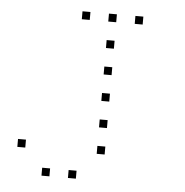

<svg xmlns="http://www.w3.org/2000/svg" viewBox="-48 -712 696 723"><g transform="rotate(5 300.0 -350.0)"><path d="M236 -665Q235 -665 235 -665Q235 -665 235 -664V-636Q235 -635 235 -635Q235 -635 236 -635H264Q265 -635 265 -635Q265 -635 265 -636V-664Q265 -665 265 -665Q265 -665 264 -665ZM336 -665Q335 -665 335 -665Q335 -665 335 -664V-636Q335 -635 335 -635Q335 -635 336 -635H364Q365 -635 365 -635Q365 -635 365 -636V-664Q365 -665 365 -665Q365 -665 364 -665ZM436 -665Q435 -665 435 -665Q435 -665 435 -664V-636Q435 -635 435 -635Q435 -635 436 -635H464Q465 -635 465 -635Q465 -635 465 -636V-664Q465 -665 465 -665Q465 -665 464 -665ZM336 -565Q335 -565 335 -565Q335 -565 335 -564V-536Q335 -535 335 -535Q335 -535 336 -535H364Q365 -535 365 -535Q365 -535 365 -536V-564Q365 -565 365 -565Q365 -565 364 -565ZM336 -465Q335 -465 335 -465Q335 -465 335 -464V-436Q335 -435 335 -435Q335 -435 336 -435H364Q365 -435 365 -435Q365 -435 365 -436V-464Q365 -465 365 -465Q365 -465 364 -465ZM336 -365Q335 -365 335 -365Q335 -365 335 -364V-336Q335 -335 335 -335Q335 -335 336 -335H364Q365 -335 365 -335Q365 -335 365 -336V-364Q365 -365 365 -365Q365 -365 364 -365ZM336 -265Q335 -265 335 -265Q335 -265 335 -264V-236Q335 -235 335 -235Q335 -235 336 -235H364Q365 -235 365 -235Q365 -235 365 -236V-264Q365 -265 365 -265Q365 -265 364 -265ZM36 -165Q35 -165 35 -165Q35 -165 35 -164V-136Q35 -135 35 -135Q35 -135 36 -135H64Q65 -135 65 -135Q65 -135 65 -136V-164Q65 -165 65 -165Q65 -165 64 -165ZM336 -165Q335 -165 335 -165Q335 -165 335 -164V-136Q335 -135 335 -135Q335 -135 336 -135H364Q365 -135 365 -135Q365 -135 365 -136V-164Q365 -165 365 -165Q365 -165 364 -165ZM136 -65Q135 -65 135 -65Q135 -65 135 -64V-36Q135 -35 135 -35Q135 -35 136 -35H164Q165 -35 165 -35Q165 -35 165 -36V-64Q165 -65 165 -65Q165 -65 164 -65ZM236 -65Q235 -65 235 -65Q235 -65 235 -64V-36Q235 -35 235 -35Q235 -35 236 -35H264Q265 -35 265 -35Q265 -35 265 -36V-64Q265 -65 265 -65Q265 -65 264 -65Z"/></g></svg>

Font: Doto Black Thin
Style: Regular
Weight: 250
Monospace: yes
Version: Version 1.000